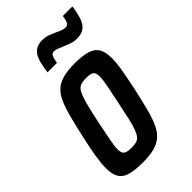

<svg xmlns="http://www.w3.org/2000/svg" viewBox="-219 -775 853 853"><g transform="rotate(-45 207.5 -348.0)"><path d="M147 8Q98 8 68 -0.5Q38 -9 25 -30.5Q12 -52 12 -90Q12 -119 18.5 -159.5Q25 -200 37 -254Q51 -318 63 -363.5Q75 -409 88.5 -439Q102 -469 122 -486Q142 -503 171 -510.5Q200 -518 242 -518Q292 -518 321.5 -509Q351 -500 364 -478Q377 -456 377 -417Q377 -388 370 -348Q363 -308 352 -254Q338 -191 326.5 -146Q315 -101 301 -71Q287 -41 267 -24Q247 -7 218 0.5Q189 8 147 8ZM157 -74Q174 -74 186.5 -77Q199 -80 207.5 -90Q216 -100 223.5 -120Q231 -140 238.5 -172.5Q246 -205 256 -254Q268 -310 274.5 -344Q281 -378 281 -397Q281 -414 276 -422.5Q271 -431 260.5 -433.5Q250 -436 233 -436Q210 -436 196.5 -430.5Q183 -425 173.5 -406.5Q164 -388 154.5 -352Q145 -316 132 -254Q121 -200 114.5 -166Q108 -132 108 -113Q108 -96 113 -88Q118 -80 129 -77Q140 -74 157 -74ZM130 -575Q135 -615 143.5 -641Q152 -667 169 -680Q186 -693 215 -693Q235 -693 251.5 -686.5Q268 -680 284 -673Q296 -667 307 -663Q318 -659 328 -659Q340 -659 346 -669.5Q352 -680 355 -704H415Q410 -666 401 -640Q392 -614 375 -601Q358 -588 330 -588Q310 -588 294.5 -593.5Q279 -599 262 -606Q249 -611 238 -616Q227 -621 216 -621Q204 -621 198.5 -610Q193 -599 189 -575Z"/></g></svg>

Font: Saira ExtraCondensed SemiBold
Style: Italic
Weight: 600
Width: 2
Italic angle: -12°
Designer: Hector Gatti with collaboration of the Omnibus-Type team
Foundry: Omnibus-Type
Version: Version 1.101